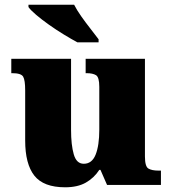

<svg xmlns="http://www.w3.org/2000/svg" viewBox="-20 -786 731 816"><path d="M257 10Q165 10 126 -39.5Q87 -89 87 -189V-402Q87 -445 78.5 -460Q70 -475 32 -475H28V-536H282V-234Q282 -170 293.5 -130Q305 -90 336 -90Q371 -90 386.5 -129Q402 -168 402 -235V-417Q402 -458 388 -466.5Q374 -475 348 -475H344V-536H596V-121Q596 -78 611 -69.5Q626 -61 652 -61H664V0H435L407 -64H402Q380 -30 345 -10Q310 10 257 10ZM309 -606Q283 -620 251 -639.5Q219 -659 188 -681Q157 -703 133.5 -723Q110 -743 101 -756V-766H295Q306 -744 325 -717Q344 -690 364.5 -664Q385 -638 399 -619V-606Z"/></svg>

Font: Noto Serif Myanmar Black
Style: Regular
Weight: 900
Designer: Ben Mitchell and the Monotype Design Team
Foundry: Monotype Imaging Inc.
Version: Version 2.106; ttfautohint (v1.8.4.7-5d5b)